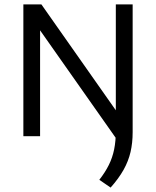

<svg xmlns="http://www.w3.org/2000/svg" viewBox="-20 -615 704 867"><path d="M85.5 0V-595H167L519.5 -93.5L508.5 16L144.5 -501.5H161V0ZM479.5 232 428.5 197Q455 163 471.5 129.8Q488 96.5 495.5 59.2Q503 22 503 -24V-595H579V-18Q579 30 569.5 71.2Q560 112.5 538 151.8Q516 191 479.5 232Z"/></svg>

Font: Encode Sans SC Condensed Thin
Style: Regular
Weight: 400
Version: Version 3.002